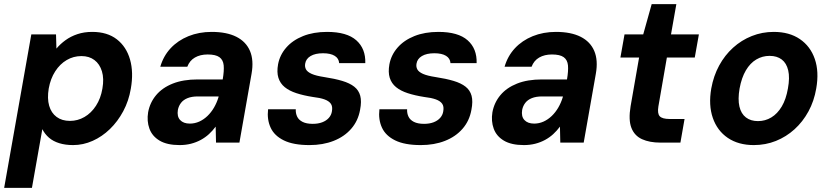

<svg xmlns="http://www.w3.org/2000/svg" viewBox="-36 -693 4039 933"><path d="M-15.8 220 116.2 -526H236.2L238.2 -456.9Q257 -479.4 282.3 -497.7Q307.5 -516.1 340.2 -527.1Q372.8 -538 412.5 -538Q485.2 -538 531.7 -502Q578.1 -466 595.9 -403.7Q613.7 -341.4 599.7 -262Q589.7 -202.6 562.9 -152.6Q536.1 -102.6 498.1 -65.8Q460.1 -29 414.1 -8.5Q368.1 12 319.2 12Q281.5 12 251.9 2.8Q222.4 -6.3 202.1 -23.8Q181.9 -41.3 169.7 -65.4L119.2 220ZM304 -105.5Q341.6 -105.5 374.4 -124.5Q407.2 -143.4 430.3 -178.9Q453.5 -214.5 461.6 -262.4Q470.2 -310.9 459.3 -346.5Q448.5 -382 422.9 -401.2Q397.4 -420.5 359.8 -420.5Q320.9 -420.5 288.1 -401.2Q255.3 -382 232.4 -346.5Q209.4 -310.9 200.8 -263Q192.7 -214.5 202.9 -179.2Q213 -144 239.1 -124.8Q265.1 -105.5 304 -105.5Z M836.9 12Q775.9 12 739.6 -9.6Q703.3 -31.2 690.1 -67.9Q676.8 -104.5 683.8 -147.5Q692.6 -194.8 722.7 -230.7Q752.7 -266.6 803.4 -286.8Q854.1 -307 924.6 -307H1046.2Q1053.4 -348.6 1051 -375.3Q1048.5 -401.9 1030.3 -415.1Q1012.2 -428.3 973.1 -428.3Q936.9 -428.3 911.1 -413.4Q885.4 -398.6 874.1 -368.6H742.9Q757.9 -420.6 793.1 -458.5Q828.3 -496.3 879.7 -517.2Q931 -538 992.7 -538Q1065.4 -538 1112.5 -514.3Q1159.6 -490.5 1178.8 -445.3Q1198 -400.1 1186.4 -334.6L1127.4 0H1013.7L1012 -77.7Q997.4 -57.9 979.5 -41.4Q961.6 -25 939.5 -13Q917.5 -1.1 891.7 5.5Q866 12 836.9 12ZM886.7 -92.4Q910.3 -92.4 932.1 -102.1Q953.8 -111.9 972.1 -129.4Q990.4 -147 1003.9 -170.2Q1017.4 -193.4 1025.6 -220.2L1026.4 -224.4H925.3Q895.9 -224.4 875.5 -216.2Q855.1 -208 843.7 -193.2Q832.3 -178.5 828.4 -159.1Q823.2 -127.2 839.3 -109.8Q855.3 -92.4 886.7 -92.4Z M1467.7 12Q1389.7 12 1343.5 -10.7Q1297.2 -33.3 1279.1 -72.7Q1260.9 -112.1 1266.7 -161.9H1401.3Q1400.3 -142.6 1407.9 -126.5Q1415.4 -110.4 1434.2 -100.8Q1453 -91.2 1483.7 -91.2Q1510 -91.2 1529.9 -98.8Q1549.7 -106.4 1561.9 -120.1Q1574.1 -133.8 1576.9 -151.8Q1581.2 -175.4 1571.7 -188.9Q1562.3 -202.4 1540.4 -210.2Q1518.5 -217.9 1484.3 -221.8Q1439 -228.9 1404.4 -240.2Q1369.7 -251.5 1347.7 -269.5Q1325.6 -287.5 1316.9 -314.8Q1308.3 -342.1 1315.3 -380.9Q1323.9 -426.2 1355 -461.8Q1386.1 -497.5 1436.6 -517.7Q1487.1 -538 1553.3 -538Q1649.4 -538 1695.4 -497.2Q1741.3 -456.5 1739.1 -386.2H1612.1Q1610.6 -409.2 1590.4 -421.7Q1570.1 -434.2 1533.9 -434.2Q1495.8 -434.2 1473.3 -420.7Q1450.8 -407.3 1447 -383.9Q1444.2 -368.6 1450.9 -355.9Q1457.7 -343.3 1478.5 -334Q1499.3 -324.7 1538.8 -318.7Q1590.6 -310.8 1627 -299.9Q1663.4 -289 1685.4 -271.8Q1707.3 -254.6 1714.6 -227.5Q1721.8 -200.4 1713.8 -159.4Q1704.2 -105.6 1670.7 -67.3Q1637.3 -28.9 1585.3 -8.5Q1533.3 12 1467.7 12Z M2008.7 12Q1930.7 12 1884.5 -10.7Q1838.2 -33.3 1820.1 -72.7Q1801.9 -112.1 1807.7 -161.9H1942.3Q1941.3 -142.6 1948.9 -126.5Q1956.4 -110.4 1975.2 -100.8Q1994 -91.2 2024.7 -91.2Q2051 -91.2 2070.9 -98.8Q2090.7 -106.4 2102.9 -120.1Q2115.1 -133.8 2117.9 -151.8Q2122.2 -175.4 2112.7 -188.9Q2103.3 -202.4 2081.4 -210.2Q2059.5 -217.9 2025.3 -221.8Q1980 -228.9 1945.4 -240.2Q1910.7 -251.5 1888.7 -269.5Q1866.6 -287.5 1857.9 -314.8Q1849.3 -342.1 1856.3 -380.9Q1864.9 -426.2 1896 -461.8Q1927.1 -497.5 1977.6 -517.7Q2028.1 -538 2094.3 -538Q2190.4 -538 2236.4 -497.2Q2282.3 -456.5 2280.1 -386.2H2153.1Q2151.6 -409.2 2131.4 -421.7Q2111.1 -434.2 2074.9 -434.2Q2036.8 -434.2 2014.3 -420.7Q1991.8 -407.3 1988 -383.9Q1985.2 -368.6 1991.9 -355.9Q1998.7 -343.3 2019.5 -334Q2040.3 -324.7 2079.8 -318.7Q2131.6 -310.8 2168 -299.9Q2204.4 -289 2226.4 -271.8Q2248.3 -254.6 2255.6 -227.5Q2262.8 -200.4 2254.8 -159.4Q2245.2 -105.6 2211.7 -67.3Q2178.3 -28.9 2126.3 -8.5Q2074.3 12 2008.7 12Z M2509.9 12Q2448.9 12 2412.6 -9.6Q2376.3 -31.2 2363.1 -67.9Q2349.8 -104.5 2356.8 -147.5Q2365.6 -194.8 2395.7 -230.7Q2425.7 -266.6 2476.4 -286.8Q2527.1 -307 2597.6 -307H2719.2Q2726.4 -348.6 2724 -375.3Q2721.5 -401.9 2703.3 -415.1Q2685.2 -428.3 2646.1 -428.3Q2609.9 -428.3 2584.1 -413.4Q2558.4 -398.6 2547.1 -368.6H2415.9Q2430.9 -420.6 2466.1 -458.5Q2501.3 -496.3 2552.7 -517.2Q2604 -538 2665.7 -538Q2738.4 -538 2785.5 -514.3Q2832.6 -490.5 2851.8 -445.3Q2871 -400.1 2859.4 -334.6L2800.4 0H2686.7L2685 -77.7Q2670.4 -57.9 2652.5 -41.4Q2634.6 -25 2612.5 -13Q2590.5 -1.1 2564.7 5.5Q2539 12 2509.9 12ZM2559.7 -92.4Q2583.3 -92.4 2605.1 -102.1Q2626.8 -111.9 2645.1 -129.4Q2663.4 -147 2676.9 -170.2Q2690.4 -193.4 2698.6 -220.2L2699.4 -224.4H2598.3Q2568.9 -224.4 2548.5 -216.2Q2528.1 -208 2516.7 -193.2Q2505.3 -178.5 2501.4 -159.1Q2496.2 -127.2 2512.3 -109.8Q2528.3 -92.4 2559.7 -92.4Z M3173.1 0Q3120.5 0 3083.9 -16.6Q3047.2 -33.3 3032.2 -71.8Q3017.2 -110.2 3028.3 -176.6L3069.6 -413.4H2978.8L2998.8 -526H3089.7L3130.7 -672.8H3250.6L3224.7 -526H3360.2L3340.1 -413.4H3204.6L3163.3 -175.4Q3157.7 -141.3 3169.9 -128.1Q3182.1 -114.8 3218.3 -114.8H3290.5L3270.4 0Z M3627 12Q3552.2 12 3500.7 -22.9Q3449.3 -57.8 3427.8 -120.1Q3406.3 -182.3 3420.3 -263Q3431.3 -324.2 3458.6 -374.4Q3485.9 -424.7 3526.3 -461.2Q3566.7 -497.8 3617.2 -517.9Q3667.6 -538 3723.8 -538Q3799.6 -538 3850.8 -503.1Q3902.1 -468.2 3923.4 -406.4Q3944.8 -344.7 3930.4 -263Q3920 -201.8 3892.6 -151.6Q3865.2 -101.3 3824.9 -64.8Q3784.5 -28.2 3734.3 -8.1Q3684.1 12 3627 12ZM3647.2 -104.5Q3682.6 -104.5 3712.2 -122.4Q3741.8 -140.2 3762.8 -175.4Q3783.8 -210.7 3792.8 -263Q3802.5 -315.8 3794.2 -351.1Q3785.9 -386.4 3762.7 -403.9Q3739.6 -421.5 3703.6 -421.5Q3668.6 -421.5 3639 -403.9Q3609.4 -386.4 3588.5 -351.1Q3567.6 -315.8 3557.9 -263Q3548.9 -210.7 3557.1 -175.4Q3565.3 -140.2 3588.7 -122.4Q3612.1 -104.5 3647.2 -104.5Z"/></svg>

Font: DM Sans 9pt
Style: Italic
Weight: 400
Italic angle: -10°
Designer: Colophon Foundry, Jonny Pinhorn
Foundry: Colophon Foundry
Version: Version 4.004